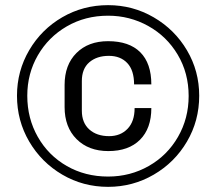

<svg xmlns="http://www.w3.org/2000/svg" viewBox="-20 -716 825 746"><path d="M754 -344Q754 -247 706.5 -166Q659 -85 577.5 -37.5Q496 10 400 10Q303 10 222 -37.5Q141 -85 93.5 -166Q46 -247 46 -344Q46 -440 93.5 -521Q141 -602 222 -649Q303 -696 400 -696Q496 -696 577.5 -648.5Q659 -601 706.5 -520.5Q754 -440 754 -344ZM86 -344Q86 -256 127 -184Q168 -112 239.5 -71Q311 -30 400 -30Q486 -30 558 -71Q630 -112 671.5 -184Q713 -256 713 -343Q713 -432 670.5 -503.5Q628 -575 556 -615Q484 -655 400 -655Q311 -655 239.5 -613.5Q168 -572 127 -501Q86 -430 86 -344ZM568 -388H501Q501 -443 474.5 -471Q448 -499 403 -499Q356 -499 327 -474Q298 -449 298 -401V-286Q298 -239 327 -213Q356 -187 404 -187Q448 -187 475.5 -215.5Q503 -244 503 -296H568Q568 -217 524 -173Q480 -129 401 -129Q324 -129 277.5 -175.5Q231 -222 231 -300V-386Q231 -464 277 -510Q323 -556 400 -556Q482 -556 525 -513Q568 -470 568 -388Z"/></svg>

Font: Chivo
Style: Italic
Weight: 400
Italic angle: -8.05°
Designer: Hector Gatti
Foundry: Omnibus-Type
Version: Version 1.007